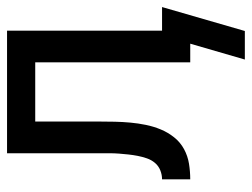

<svg xmlns="http://www.w3.org/2000/svg" viewBox="-105 -455 715 545"><g transform="rotate(-90 252.5 -182.5)"><path d="M437 155H356L401 0H348V-440H180V-258Q180 -236 179.5 -214Q179 -192 177 -170Q175 -148 170.5 -126Q166 -104 157.5 -83.5Q149 -63 135 -45.5Q121 -28 101.5 -17.5Q82 -7 60 -3.5Q38 0 16 0V-80Q29 -80 41.5 -85Q54 -90 62.5 -100Q71 -110 75.5 -123Q80 -136 82.5 -149Q85 -162 86.5 -175.5Q88 -189 89 -202.5Q90 -216 90 -229Q90 -242 90 -256V-520H438V-80H505Z"/></g></svg>

Font: Iosevka Medium
Style: Regular
Weight: 500
Monospace: yes
Designer: Belleve Invis
Foundry: Belleve Invis
Version: Version 32.5.0; ttfautohint (v1.8.4)